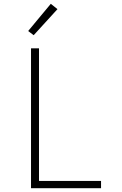

<svg xmlns="http://www.w3.org/2000/svg" viewBox="-20 -989 640 1009"><path d="M143 0V-735H185V-38H511V0ZM157 -804 128 -826 247 -969 282 -941Z"/></svg>

Font: Iosevka Aile Extralight
Style: Regular
Weight: 200
Designer: Belleve Invis
Foundry: Belleve Invis
Version: Version 31.1.0; ttfautohint (v1.8.4)